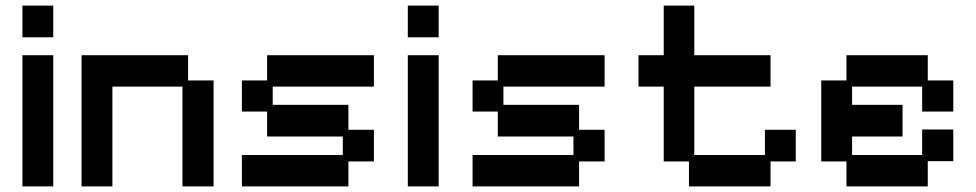

<svg xmlns="http://www.w3.org/2000/svg" viewBox="-20 -653 3482 685"><path d="M60 12V-456H170V12ZM60 -520V-633H170V-520Z M271 12V-456H651V-366H742V12H631V-344H381V12Z M843 12V-100H1203V-166H933V-255H843V-366H933V-456H1314V-344H953V-279H1223V-190H1314V-77H1223V12Z M1435 12V-456H1545V12ZM1435 -520V-633H1545V-520Z M1666 12V-100H2026V-166H1756V-255H1666V-366H1756V-456H2137V-344H1776V-279H2046V-190H2137V-77H2046V12Z M2438 12V-77H2348V-344H2258V-456H2348V-633H2457V-456H2729V-344H2457V-100H2709V-190H2819V-77H2729V12Z M3000 12V-77H2910V-366H3000V-456H3290V-366H3381V-255H3270V-344H3020V-279H3200V-166H3020V-100H3270V-191H3381V-78H3290V12Z"/></svg>

Font: Pixelify Sans Medium
Style: Regular
Weight: 500
Designer: Stefie Justprince
Foundry: Typecalism Foundryline
Version: Version 1.000;February 13, 2025;FontCreator 15.0.0.3015 64-b